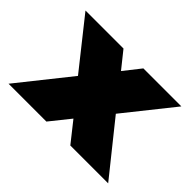

<svg xmlns="http://www.w3.org/2000/svg" viewBox="-100 -674 868 868"><g transform="rotate(45 333.5 -240.0)"><path d="M212 -247 27 -480H270L334 -400L397 -480H640L454 -247L652 0H410L334 -96L257 0H15Z"/></g></svg>

Font: Readiness Black
Style: Regular
Weight: 900
Designer: Katatrad Team
Foundry: CadsonDemak
Version: Version 1.00;April 23, 2019;FontCreator 11.5.0.2425 64-bit; 